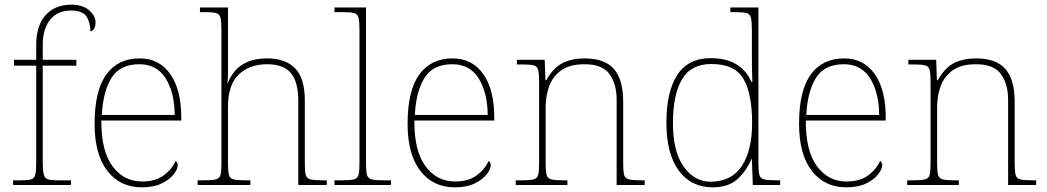

<svg xmlns="http://www.w3.org/2000/svg" viewBox="-20 -792 4483 822"><path d="M36 0V-20H68Q98 -20 112.5 -24Q127 -28 131 -44.5Q135 -61 135 -98V-511H40V-536H135V-600Q135 -682 175 -727Q215 -772 286 -772Q334 -772 361.5 -748Q389 -724 389 -697Q389 -677 382 -667.5Q375 -658 367 -658Q367 -695 350.5 -721Q334 -747 284 -747Q226 -747 194.5 -707.5Q163 -668 163 -600V-536H307V-511H163V-98Q163 -61 167.5 -44.5Q172 -28 186 -24Q200 -20 230 -20H284V0Z M587 10Q494 10 439.5 -60.5Q385 -131 385 -262Q385 -404 435 -473Q485 -542 578 -542Q661 -542 708.5 -475.5Q756 -409 756 -290V-276H414Q413 -146 461.5 -80.5Q510 -15 588 -15Q645 -15 680 -40.5Q715 -66 732 -103Q741 -97 741 -85Q741 -68 723.5 -45.5Q706 -23 672 -6.5Q638 10 587 10ZM728 -300Q727 -397 689 -457Q651 -517 577 -517Q493 -517 457 -458Q421 -399 416 -300Z M826 0V-20H851Q888 -20 904 -24Q920 -28 924 -43.5Q928 -59 928 -94V-662Q928 -699 924 -715.5Q920 -732 905.5 -736Q891 -740 861 -740H836V-760H956V-482Q956 -469 955.5 -456.5Q955 -444 953 -435H955Q964 -461 983.5 -485.5Q1003 -510 1037.5 -526Q1072 -542 1124 -542Q1202 -542 1243.5 -499.5Q1285 -457 1285 -362V-94Q1285 -59 1289 -43.5Q1293 -28 1309.5 -24Q1326 -20 1362 -20H1379V0H1257V-360Q1257 -441 1225.5 -479Q1194 -517 1124 -517Q1048 -517 1002 -473Q956 -429 956 -334V-94Q956 -59 960 -43.5Q964 -28 980.5 -24Q997 -20 1033 -20H1052V0Z M1412 0V-20H1442Q1479 -20 1495 -24Q1511 -28 1515 -43.5Q1519 -59 1519 -94V-662Q1519 -699 1515 -715.5Q1511 -732 1496.5 -736Q1482 -740 1452 -740H1412V-760H1547V-94Q1547 -59 1551 -43.5Q1555 -28 1571.5 -24Q1588 -20 1624 -20H1654V0Z M1927 10Q1834 10 1779.5 -60.5Q1725 -131 1725 -262Q1725 -404 1775 -473Q1825 -542 1918 -542Q2001 -542 2048.5 -475.5Q2096 -409 2096 -290V-276H1754Q1753 -146 1801.5 -80.5Q1850 -15 1928 -15Q1985 -15 2020 -40.5Q2055 -66 2072 -103Q2081 -97 2081 -85Q2081 -68 2063.5 -45.5Q2046 -23 2012 -6.5Q1978 10 1927 10ZM2068 -300Q2067 -397 2029 -457Q1991 -517 1917 -517Q1833 -517 1797 -458Q1761 -399 1756 -300Z M2188 0V-20H2211Q2248 -20 2264 -24Q2280 -28 2284 -43.5Q2288 -59 2288 -94V-442Q2288 -477 2284 -492.5Q2280 -508 2265.5 -512Q2251 -516 2221 -516H2193V-536H2312L2315 -449H2319Q2349 -502 2388.5 -522Q2428 -542 2483 -542Q2569 -542 2608.5 -496.5Q2648 -451 2648 -357V-94Q2648 -59 2652 -43.5Q2656 -28 2672.5 -24Q2689 -20 2725 -20H2740V0H2620V-365Q2620 -432 2589.5 -474.5Q2559 -517 2483 -517Q2418 -517 2381.5 -490Q2345 -463 2330.5 -421Q2316 -379 2316 -334V-94Q2316 -59 2320 -43.5Q2324 -28 2340.5 -24Q2357 -20 2393 -20H2409V0Z M3031 10Q2939 10 2886 -61.5Q2833 -133 2833 -267Q2833 -399 2879.5 -471Q2926 -543 3023 -543Q3090 -543 3133.5 -516Q3177 -489 3197 -441H3201Q3200 -469 3199.5 -495.5Q3199 -522 3199 -543V-662Q3199 -699 3195 -715.5Q3191 -732 3176.5 -736Q3162 -740 3132 -740H3107V-760H3227V-94Q3227 -59 3231 -43.5Q3235 -28 3251 -24Q3267 -20 3304 -20H3320V0H3203L3199 -111H3197Q3175 -59 3136.5 -24.5Q3098 10 3031 10ZM3025 -14Q3114 -16 3157 -83Q3200 -150 3200 -265Q3200 -390 3163 -454Q3126 -518 3026 -518Q2938 -518 2899.5 -452Q2861 -386 2861 -264Q2861 -143 2907.5 -78Q2954 -13 3025 -14Z M3603 10Q3510 10 3455.5 -60.5Q3401 -131 3401 -262Q3401 -404 3451 -473Q3501 -542 3594 -542Q3677 -542 3724.5 -475.5Q3772 -409 3772 -290V-276H3430Q3429 -146 3477.5 -80.5Q3526 -15 3604 -15Q3661 -15 3696 -40.5Q3731 -66 3748 -103Q3757 -97 3757 -85Q3757 -68 3739.5 -45.5Q3722 -23 3688 -6.5Q3654 10 3603 10ZM3744 -300Q3743 -397 3705 -457Q3667 -517 3593 -517Q3509 -517 3473 -458Q3437 -399 3432 -300Z M3864 0V-20H3887Q3924 -20 3940 -24Q3956 -28 3960 -43.5Q3964 -59 3964 -94V-442Q3964 -477 3960 -492.5Q3956 -508 3941.5 -512Q3927 -516 3897 -516H3869V-536H3988L3991 -449H3995Q4025 -502 4064.5 -522Q4104 -542 4159 -542Q4245 -542 4284.5 -496.5Q4324 -451 4324 -357V-94Q4324 -59 4328 -43.5Q4332 -28 4348.5 -24Q4365 -20 4401 -20H4416V0H4296V-365Q4296 -432 4265.5 -474.5Q4235 -517 4159 -517Q4094 -517 4057.5 -490Q4021 -463 4006.5 -421Q3992 -379 3992 -334V-94Q3992 -59 3996 -43.5Q4000 -28 4016.5 -24Q4033 -20 4069 -20H4085V0Z"/></svg>

Font: Noto Serif Telugu Thin
Style: Regular
Weight: 100
Designer: Jelle Bosma - Monotype Design Team
Foundry: Monotype Imaging Inc.
Version: Version 2.005; ttfautohint (v1.8.4.7-5d5b)